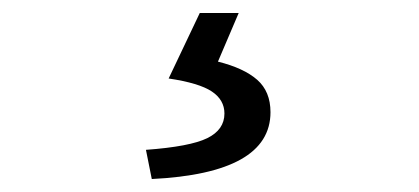

<svg xmlns="http://www.w3.org/2000/svg" viewBox="-20 -23 646 296"><path d="M326 152Q326 131 306.5 118Q287 105 240 98L288 -3H348L316 72Q356 82 376.5 100Q397 118 397 150Q397 244 214 253L205 208Q273 203 299.5 190Q326 177 326 152Z"/></svg>

Font: Noto Sans SC
Style: Regular
Weight: 400
Designer: Ryoko NISHIZUKA ____ (kana & ideographs); Paul D. Hunt (Latin, Greek & Cyrillic); Wenlong ZHANG ___ (bopomofo); Sandoll 
Foundry: Adobe Systems Incorporated
Version: Version 1.004